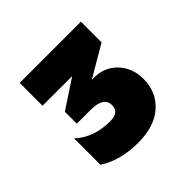

<svg xmlns="http://www.w3.org/2000/svg" viewBox="-101 -726 499 499"><g transform="rotate(-45 148.5 -477.0)"><path d="M140 -313Q75 -313 30 -342V-439Q68 -404 128 -404Q161 -404 161 -430Q161 -461 113 -461H62V-505L141 -557H32V-641H257V-565L170 -514H179Q217 -514 242 -487.5Q267 -461 267 -421Q267 -373 233.5 -343Q200 -313 140 -313Z"/></g></svg>

Font: Roundo
Style: Bold
Weight: 700
Designer: Namrata Goyal (Gurmukhi), Shiva Nallaperumal (Latin)
Foundry: Indian Type Foundry
Version: Version 1.000;PS 1.0;hotconv 1.0.88;makeotf.lib2.5.647800